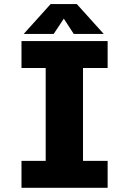

<svg xmlns="http://www.w3.org/2000/svg" viewBox="-20 -896 610 916"><path d="M475 -734H332L284.5 -807L236 -734H93L221.5 -876.5H346.5ZM493.5 -571.5H376V-128.5H493.5V0H82.5V-128.5H198V-571.5H82.5V-700H493.5Z"/></svg>

Font: League Mono Narrow ExtraBold
Style: Regular
Weight: 800
Width: 3
Designer: Tyler Finck
Foundry: The League of Moveable Type / Tyler Finck
Version: Version 2.210